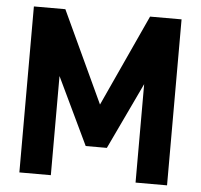

<svg xmlns="http://www.w3.org/2000/svg" viewBox="-50 -742 833 795"><g transform="rotate(5 366.0 -345.0)"><path d="M672.9 0H542V-409.2L411.1 -132.8H323.2L189.9 -412.1V0H59.1V-689.9H189.9L367.2 -309.1L542 -689.9H672.9Z"/></g></svg>

Font: D-DIN-PRO
Style: Bold
Weight: 700
Designer: Charles Nix
Foundry: Datto Inc.
Version: Version 1.000;hotconv 1.0.109;makeotfexe 2.5.65596